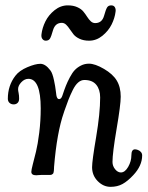

<svg xmlns="http://www.w3.org/2000/svg" viewBox="-20 -664 561 730"><path d="M341.8 -576.2Q367.7 -576.2 375.5 -603.5Q382.3 -627.9 387.2 -635.7Q392.1 -643.6 402.8 -643.6Q412.6 -643.6 416.7 -636.5Q420.9 -629.4 419.4 -619.6Q416.5 -595.2 404.3 -570.8Q392.1 -546.4 369.1 -527.8Q346.2 -509.3 318.8 -509.3Q297.9 -509.3 282.7 -516.4Q267.6 -523.4 259.5 -533.4Q251.5 -543.5 245.1 -553.2Q238.8 -563 231.4 -570.1Q224.1 -577.1 214.8 -577.1Q189.9 -577.1 181.6 -549.3Q174.8 -524.9 169.9 -517.1Q165 -509.3 153.8 -509.3Q146.5 -509.3 141.4 -515.6Q136.2 -522 137.7 -533.7Q140.6 -558.1 152.6 -582.5Q164.6 -606.9 187.5 -625.2Q210.4 -643.6 237.8 -643.6Q258.8 -643.6 273.9 -636.7Q289.1 -629.9 297.1 -619.9Q305.2 -609.9 311.5 -599.9Q317.9 -589.8 325.2 -583Q332.5 -576.2 341.8 -576.2ZM318.4 -421.9Q341.3 -421.9 375.2 -402.1Q409.2 -382.3 423.8 -357.9Q439 -333 439 -296.4Q439 -265.6 423.3 -173.8Q407.7 -82 407.7 -48.3Q407.7 -32.7 417.7 -20.5Q427.7 -8.3 439.5 -8.3Q455.1 -8.3 467.3 -29.5Q479.5 -50.8 479.5 -73.2Q479.5 -96.2 493.2 -96.2Q497.6 -96.2 503.4 -94.2Q510.7 -91.8 515.6 -86.2Q520.5 -80.6 520.5 -73.2Q520.5 -33.7 486.3 2.4Q465.3 24.9 445.8 35.6Q426.3 46.4 400.4 46.4Q373 46.4 351.6 24.7Q330.1 2.9 330.1 -28.3Q330.1 -52.2 345.5 -142.8Q360.8 -233.4 360.8 -293.5Q360.8 -323.7 345.9 -341.8Q331.1 -359.9 300.8 -359.9Q288.1 -359.9 277.1 -350.3Q266.1 -340.8 256.6 -321.5Q247.1 -302.2 240.7 -285.9Q234.4 -269.5 225.1 -243.2Q223.6 -238.3 222.7 -235.8Q196.3 -160.2 185.5 -29.3Q185.5 -27.3 185.3 -22.5Q185.1 -17.6 184.8 -15.1Q184.6 -12.7 183.8 -9Q183.1 -5.4 181.6 -3.7Q180.2 -2 177.5 -0.5Q174.8 1 171.4 1H140.1Q134.8 1 127 1.7Q119.1 2.4 117.7 2.4Q99.1 2.4 99.1 -10.7Q99.1 -17.6 104.7 -39.3Q110.4 -61 116.9 -87.6Q123.5 -114.3 129.2 -159.4Q134.8 -204.6 134.8 -252Q134.8 -364.3 87.9 -364.3Q73.2 -364.3 61 -351.3Q48.8 -338.4 48.8 -325.2Q48.8 -319.3 50.8 -310.3Q52.7 -301.3 52.7 -289.1Q52.7 -278.3 46.9 -272.7Q41 -267.1 32.2 -267.1Q22.5 -267.1 16.1 -272.9Q9.8 -278.8 9.8 -288.6Q9.8 -338.4 38.1 -375.5Q53.2 -395.5 83.7 -408.4Q114.3 -421.4 133.3 -421.4Q152.8 -421.4 171.4 -396.5Q175.8 -391.1 179.2 -381.3Q182.6 -371.6 185.3 -358.9Q188 -346.2 189.5 -337.2Q190.9 -328.1 192.6 -315.4Q194.3 -302.7 194.3 -301.8Q196.8 -287.1 204.6 -287.1Q212.9 -287.1 217.3 -300.8Q224.6 -323.2 230.5 -337.9Q236.3 -352.5 245.6 -370.1Q254.9 -387.7 264.4 -397.7Q273.9 -407.7 287.8 -414.8Q301.8 -421.9 318.4 -421.9Z"/></svg>

Font: Cooper*
Style: Italic
Weight: 400
Italic angle: -7°
Designer: Owen Earl
Foundry: indestructible type*
Version: Version 0.001